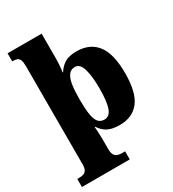

<svg xmlns="http://www.w3.org/2000/svg" viewBox="-233 -887 1133 1255"><g transform="rotate(-30 334.0 -260.0)"><path d="M9 240V179H24Q43 179 57 174Q71 169 79 155Q87 141 87 115V-627Q87 -659 80.5 -674Q74 -689 62 -694Q50 -699 33 -699H25V-760H282V-576Q282 -560 281 -541Q280 -522 278.5 -504Q277 -486 274 -472H278Q299 -506 331 -526Q363 -546 421 -546Q521 -546 573.5 -478Q626 -410 626 -264Q626 -119 575 -53Q524 13 428 13Q371 13 337.5 -4.5Q304 -22 282 -57H277Q279 -44 279.5 -29.5Q280 -15 281 1.5Q282 18 282 34Q282 50 282 66V111Q282 139 290 153.5Q298 168 312 173.5Q326 179 344 179H370V240ZM358 -68Q397 -68 414 -114.5Q431 -161 431 -261Q431 -356 414.5 -409.5Q398 -463 361 -463Q330 -463 312.5 -439Q295 -415 288.5 -370.5Q282 -326 282 -264Q282 -196 288.5 -152.5Q295 -109 311.5 -88.5Q328 -68 358 -68Z"/></g></svg>

Font: Noto Serif Kannada Black
Style: Regular
Weight: 900
Version: Version 2.003